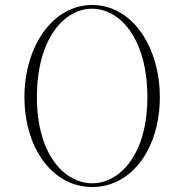

<svg xmlns="http://www.w3.org/2000/svg" viewBox="-20 -735 739 770"><path d="M350 15C511 15 621 -143 621 -345C621 -546 511 -715 350 -715C189 -715 78 -546 78 -345C78 -143 189 15 350 15ZM350 0C239 0 128 -115 128 -345C128 -582 239 -700 349 -700C460 -700 571 -582 571 -345C571 -115 460 0 350 0Z"/></svg>

Font: Sprat Condensed Thin
Style: Regular
Weight: 100
Width: 3
Designer: Ethan Nakache
Foundry: Collletttivo
Version: Version 2.000;Glyphs 3.2 (3217)